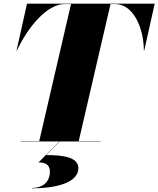

<svg xmlns="http://www.w3.org/2000/svg" viewBox="-20 -770 862 1045"><path d="M93 -2V0H303L189.5 114C234.5 114 251.5 132 251.5 165C251.5 222 210.5 253 153.5 253V255C284.5 255 406.5 225 406.5 145C406.5 85 322 74 231.5 74L305 0H528V-2H408.5L581.5 -748H607C704 -748 762 -622 763 -495H765L822 -750H127L70 -495H72C131 -621 235 -748 332 -748H366.5L193.5 -2Z"/></svg>

Font: Bodoni* 96pt Fatface
Style: Italic
Weight: 900
Italic angle: -13°
Version: Version 2.3